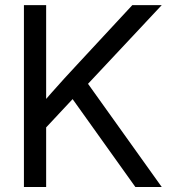

<svg xmlns="http://www.w3.org/2000/svg" viewBox="-20 -748 683 768"><path d="M136.2 -208V-319.8Q161.6 -349.1 186.8 -377.7Q211.9 -406.2 237.5 -434.3Q263.2 -462.4 289.6 -490.7L509.3 -727.5H627L316.4 -396H312ZM75.7 0V-727.5H164.6V-475.1V-320.3V-276.9V0ZM521.5 0 255.4 -372.6 310.5 -442.9 627 0Z"/></svg>

Font: Inter 28pt
Style: Regular
Weight: 400
Designer: Rasmus Andersson
Foundry: rsms
Version: Version 4.001;git-66647c0bb